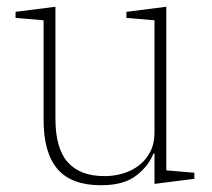

<svg xmlns="http://www.w3.org/2000/svg" viewBox="-20 -536 626 568"><path d="M279 12Q191 12 150 -36Q109 -84 109 -181V-476L26 -483V-501L144 -516V-185Q144 -97 180.5 -56Q217 -15 289 -15Q318 -15 344.5 -23Q371 -31 391.5 -47Q412 -63 424.5 -87Q437 -111 437 -144V-476L354 -483V-501L472 -516V-32L555 -25V-7L437 8V-82H434Q420 -45 383 -16.5Q346 12 279 12Z"/></svg>

Font: IBM Plex Serif ExtLt
Style: Regular
Weight: 200
Designer: Mike Abbink, Paul van der Laan, Pieter van Rosmalen
Foundry: Bold Monday
Version: Version 3.001